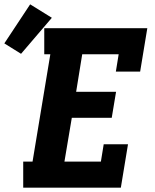

<svg xmlns="http://www.w3.org/2000/svg" viewBox="-96 -865 716 885"><path d="M11 0V-120H54L136 -615H108V-735H583L550 -535H438L451 -615H283L255 -442H439L419 -322H235L201 -120H369L382 -200H494L461 0ZM1 -617 -76 -665 43 -845 143 -783Z"/></svg>

Font: Iosevka Slab HvExObl
Style: Regular
Weight: 900
Width: 7
Italic angle: -9°
Monospace: yes
Designer: Belleve Invis
Foundry: Belleve Invis
Version: Version 11.1.1; ttfautohint (v1.8.3)